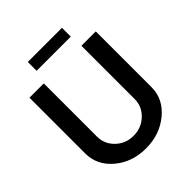

<svg xmlns="http://www.w3.org/2000/svg" viewBox="-250 -1072 1233 1233"><g transform="rotate(-45 367.0 -455.0)"><path d="M211.9 -919.9H522V-839.8H211.9ZM356.9 9.8Q231 9.8 144 -63.7Q57.1 -137.2 57.1 -243.2V-750H187V-266.1Q187 -199.2 236.6 -151.6Q286.1 -104 357.2 -104Q428.2 -104 478.5 -151.6Q528.8 -199.2 528.8 -266.1V-750H659.2V-243.2Q659.2 -137.2 570.6 -63.7Q481.9 9.8 356.9 9.8Z"/></g></svg>

Font: Oakes Grotesk
Style: SemiBold
Weight: 600
Designer: Samuel Oakes
Foundry: Samuel Oakes
Version: Version 1.0 | wf-rip DC20170320